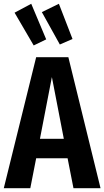

<svg xmlns="http://www.w3.org/2000/svg" viewBox="-25 -994 551 1014"><path d="M332 -158H166L135 0H-5L166 -692H336L506 0H363ZM312 -261 249 -587 186 -261ZM219 -786 153 -754 52 -927 140 -974ZM358 -788 291 -759 196 -930 286 -974Z"/></svg>

Font: Fira Sans Compressed SemiBold
Style: Regular
Weight: 600
Width: 1
Designer: bBox Type GmbH & Carrois Corporate GbR & Edenspiekermann AG
Foundry: bBox Type GmbH & Carrois Corporate GbR & Edenspiekermann AG
Version: Version 4.301